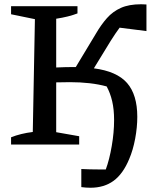

<svg xmlns="http://www.w3.org/2000/svg" viewBox="-20 -679 759 902"><path d="M32 0V-34Q77 -52 134 -59L144 -589L32 -612V-650H344V-616Q303 -600 244 -591V-362Q288 -364 323 -364Q330 -364 336 -364L430 -520Q455 -563 482.5 -594Q510 -625 548 -642Q586 -659 643 -659Q654 -659 668 -658V-533L542 -549Q524 -525 500 -487L421 -358Q529 -344 577 -289Q625 -234 625 -130Q625 -81 615 -27.5Q605 26 587 68Q558 138 513.5 170.5Q469 203 405 203Q384 203 362 200V115Q382 116 401.5 116.5Q421 117 440 117Q449 117 458.5 117Q468 117 477 117Q494 71 505 7Q516 -57 516 -115Q516 -165 507 -203.5Q498 -242 481 -273Q407 -293 308 -293Q294 -293 278.5 -292.5Q263 -292 244 -292V-58L352 -39V0Z"/></svg>

Font: Piazzolla Medium
Style: Regular
Weight: 500
Designer: Juan Pablo del Peral
Foundry: Huerta Tipografica
Version: Version 1.330